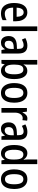

<svg xmlns="http://www.w3.org/2000/svg" viewBox="1610 -2410 810 4071"><g transform="rotate(90 2015.5 -375.0)"><path d="M242 -549Q303 -549 345 -518Q387 -487 409 -433Q431 -379 431 -308V-248H142Q145 -71 269 -71Q340 -71 408 -110V-25Q343 10 262 10Q152 10 98 -65.5Q44 -141 44 -266Q44 -403 96 -476Q148 -549 242 -549ZM242 -471Q198 -471 172.5 -434.5Q147 -398 143 -322H337Q336 -385 313 -428Q290 -471 242 -471Z M639 0H540V-760H639Z M948 -550Q1034 -550 1074.5 -502.5Q1115 -455 1115 -363V0H1042L1026 -74H1023Q997 -32 964.5 -11Q932 10 881 10Q814 10 779.5 -36.5Q745 -83 745 -154Q745 -318 945 -326L1017 -329V-361Q1017 -418 997.5 -444Q978 -470 938 -470Q909 -470 880 -460.5Q851 -451 819 -434L788 -507Q823 -527 864 -538.5Q905 -550 948 -550ZM964 -259Q901 -256 873 -229.5Q845 -203 845 -154Q845 -109 863.5 -89Q882 -69 915 -69Q960 -69 989 -105.5Q1018 -142 1018 -210V-262Z M1350 -559Q1350 -538 1348.5 -514Q1347 -490 1346 -469H1350Q1372 -507 1404.5 -528Q1437 -549 1482 -549Q1564 -549 1610.5 -478Q1657 -407 1657 -270Q1657 -135 1610.5 -62.5Q1564 10 1482 10Q1437 10 1405.5 -9Q1374 -28 1350 -66H1344L1329 0H1251V-760H1350ZM1456 -465Q1394 -465 1372 -415Q1350 -365 1350 -280V-263Q1350 -168 1375 -120.5Q1400 -73 1458 -73Q1556 -73 1556 -272Q1556 -465 1456 -465Z M2158 -270Q2158 -187 2135 -123.5Q2112 -60 2065.5 -25Q2019 10 1949 10Q1883 10 1837 -25Q1791 -60 1766.5 -123Q1742 -186 1742 -270Q1742 -402 1794.5 -476Q1847 -550 1951 -550Q2046 -550 2102 -478.5Q2158 -407 2158 -270ZM1843 -270Q1843 -174 1868.5 -124.5Q1894 -75 1950 -75Q2006 -75 2032 -124.5Q2058 -174 2058 -270Q2058 -367 2032 -416Q2006 -465 1950 -465Q1894 -465 1868.5 -416Q1843 -367 1843 -270Z M2491 -550Q2502 -550 2514.5 -548.5Q2527 -547 2539 -544L2528 -444Q2519 -447 2507.5 -449Q2496 -451 2486 -451Q2435 -451 2401.5 -404Q2368 -357 2369 -281V0H2271V-540H2347L2360 -447H2366Q2385 -491 2416.5 -520.5Q2448 -550 2491 -550Z M2778 -550Q2864 -550 2904.5 -502.5Q2945 -455 2945 -363V0H2872L2856 -74H2853Q2827 -32 2794.5 -11Q2762 10 2711 10Q2644 10 2609.5 -36.5Q2575 -83 2575 -154Q2575 -318 2775 -326L2847 -329V-361Q2847 -418 2827.5 -444Q2808 -470 2768 -470Q2739 -470 2710 -460.5Q2681 -451 2649 -434L2618 -507Q2653 -527 2694 -538.5Q2735 -550 2778 -550ZM2794 -259Q2731 -256 2703 -229.5Q2675 -203 2675 -154Q2675 -109 2693.5 -89Q2712 -69 2745 -69Q2790 -69 2819 -105.5Q2848 -142 2848 -210V-262Z M3231 10Q3148 10 3101.5 -61.5Q3055 -133 3055 -269Q3055 -405 3101.5 -477.5Q3148 -550 3229 -550Q3274 -550 3307.5 -529Q3341 -508 3363 -470H3368Q3366 -492 3364 -513Q3362 -534 3362 -552V-760H3461V0H3382L3368 -67H3362Q3340 -31 3308.5 -10.5Q3277 10 3231 10ZM3256 -72Q3312 -72 3337.5 -116Q3363 -160 3363 -249V-275Q3363 -371 3338.5 -418Q3314 -465 3255 -465Q3204 -465 3180 -414Q3156 -363 3156 -269Q3156 -72 3256 -72Z M3988 -270Q3988 -187 3965 -123.5Q3942 -60 3895.5 -25Q3849 10 3779 10Q3713 10 3667 -25Q3621 -60 3596.5 -123Q3572 -186 3572 -270Q3572 -402 3624.5 -476Q3677 -550 3781 -550Q3876 -550 3932 -478.5Q3988 -407 3988 -270ZM3673 -270Q3673 -174 3698.5 -124.5Q3724 -75 3780 -75Q3836 -75 3862 -124.5Q3888 -174 3888 -270Q3888 -367 3862 -416Q3836 -465 3780 -465Q3724 -465 3698.5 -416Q3673 -367 3673 -270Z"/></g></svg>

Font: Noto Sans Telugu Condensed Medium
Style: Regular
Weight: 500
Width: 3
Designer: Jelle Bosma - Monotype Design Team
Foundry: Monotype Imaging Inc.
Version: Version 2.005; ttfautohint (v1.8.4.7-5d5b)